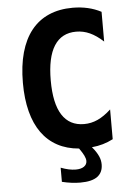

<svg xmlns="http://www.w3.org/2000/svg" viewBox="-61 -788 725 1030"><g transform="rotate(-5 301.0 -273.0)"><path d="M377 -612.8Q298.8 -612.8 258.8 -550.3Q218.8 -487.8 218.8 -363.8Q218.8 -239.7 258.8 -177.5Q298.8 -115.2 377 -115.2Q415.5 -115.2 450.4 -131.1Q485.4 -147 522.5 -181.2V-21Q496.1 -7.3 467.8 1Q439.5 9.3 407.7 12.2Q420.4 26.9 428.7 39.8Q437 52.7 442.1 64.2Q447.3 75.7 449.5 86.7Q451.7 97.7 451.7 108.4Q451.7 151.4 421.9 173.6Q392.1 195.8 329.6 195.8Q306.2 195.8 281.7 192.6Q257.3 189.5 231 183.1V106.9Q275.4 124 311 124Q339.8 124 355.7 112.8Q371.6 101.6 371.6 83Q371.6 70.3 363.5 53.7Q355.5 37.1 338.4 13.2Q272.9 7.8 222.7 -19.3Q172.4 -46.4 138.2 -94Q104 -141.6 86.4 -209.5Q68.8 -277.3 68.8 -363.8Q68.8 -456.1 88.6 -526.6Q108.4 -597.2 146.5 -645Q184.6 -692.9 240.7 -717.5Q296.9 -742.2 369.6 -742.2Q455.6 -742.2 522.5 -707V-546.9Q485.4 -581.1 450.4 -596.9Q415.5 -612.8 377 -612.8Z"/></g></svg>

Font: Hack
Style: Bold
Weight: 700
Monospace: yes
Designer: Christopher Simpkins
Foundry: Christopher Simpkins
Version: Version 2.017